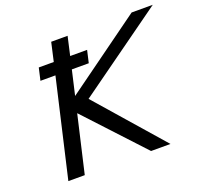

<svg xmlns="http://www.w3.org/2000/svg" viewBox="-125 -876 1089 1023"><g transform="rotate(-20 419.5 -364.5)"><path d="M332 -623H428L412 -553H316L284 -414L719 -729H839L346 -375L674 0H564L263 -324L188 0H95L223 -553H138L154 -623H239L263 -729H356Z"/></g></svg>

Font: Miedinger
Style: Italic
Weight: 400
Italic angle: -13°
Version: Version 001.000